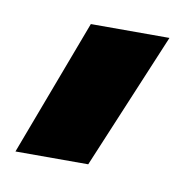

<svg xmlns="http://www.w3.org/2000/svg" viewBox="-52 -128 297 291"><g transform="rotate(10 96.5 17.0)"><path d="M188 -88Q166 -35 144 17Q122 69 100 122H-12Q8 69 27.5 17Q47 -35 67 -88Z"/></g></svg>

Font: Reem Kufi Ink
Style: Bold
Weight: 700
Designer: Khaled Hosny
Version: Version 1.002